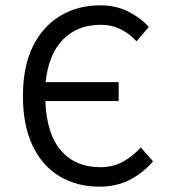

<svg xmlns="http://www.w3.org/2000/svg" viewBox="-20 -688 640 720"><path d="M352 12Q269 12 204 -26.5Q139 -65 102.5 -141Q66 -217 66 -328Q66 -439 103.5 -514.5Q141 -590 206.5 -629Q272 -668 356 -668Q416 -668 463 -643.5Q510 -619 538 -587L492 -533Q467 -561 433 -578Q399 -595 358 -595Q270 -595 216 -539.5Q162 -484 151 -380H425V-309H150Q155 -185 209 -123Q263 -61 356 -61Q403 -61 440 -81Q477 -101 508 -135L554 -83Q515 -38 465.5 -13Q416 12 352 12Z"/></svg>

Font: SauceCodePro NFM
Style: Regular
Weight: 400
Monospace: yes
Designer: Paul D. Hunt, Teo Tuominen
Foundry: Adobe
Version: Version 2.042;hotconv 1.1.0;makeotfexe 2.6.0;Nerd Fonts 3.3.